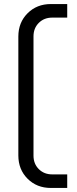

<svg xmlns="http://www.w3.org/2000/svg" viewBox="-20 -720 379 940"><path d="M69.8 41V-541Q69.8 -609.9 115 -655Q160.2 -700.2 229 -700.2H309.1V-633.8H235.8Q195.8 -633.8 169.9 -607.9Q144 -582 144 -542V42Q144 82 169.9 107.9Q195.8 133.8 235.8 133.8H309.1V200.2H229Q160.2 200.2 115 155Q69.8 109.9 69.8 41Z"/></svg>

Font: LT Superior
Style: Regular
Weight: 400
Designer: Daniel Lyons
Foundry: LyonsType
Version: Version 1.000